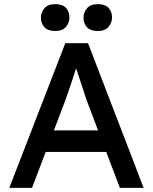

<svg xmlns="http://www.w3.org/2000/svg" viewBox="-20 -909 740 929"><path d="M25 0 296 -700H406L675 0H560L400 -422Q397 -429 388.5 -456Q380 -483 369 -516Q358 -549 349 -576.5Q340 -604 337 -612L360 -613Q354 -596 345.5 -570Q337 -544 327.5 -515Q318 -486 309 -460.5Q300 -435 294 -418L135 0ZM145 -174 185 -278H503L549 -174ZM453 -759Q418 -759 401 -777Q384 -795 384 -824Q384 -849 401 -869Q418 -889 453 -889Q488 -889 505 -871Q522 -853 522 -824Q522 -799 505 -779Q488 -759 453 -759ZM247 -759Q212 -759 195 -777Q178 -795 178 -824Q178 -849 195 -869Q212 -889 247 -889Q282 -889 299 -871Q316 -853 316 -824Q316 -799 299 -779Q282 -759 247 -759Z"/></svg>

Font: Lexend Medium
Style: Regular
Weight: 500
Designer: Bonnie Shaver-Troup, Thomas Jockin
Foundry: Lexend
Version: Version 1.005